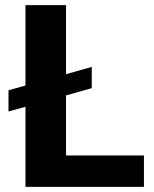

<svg xmlns="http://www.w3.org/2000/svg" viewBox="-20 -731 602 751"><path d="M543 -123V0H79.6V-313.5L13.2 -294.9V-377.9L79.6 -396.5V-710.9H238.3V-440.9L338.9 -469.2V-386.2L238.3 -357.9V-123Z"/></svg>

Font: Vazirmatn UI FD ExtraBold
Style: Regular
Weight: 800
Designer: Saber Rastikerdar
Foundry: Saber Rastikerdar
Version: Version 33.003